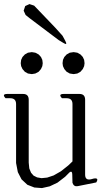

<svg xmlns="http://www.w3.org/2000/svg" viewBox="-27 -958 547 964"><path d="M400.4 -81.1Q400.4 -51.8 428.7 -57.6L443.4 -61.5Q471.7 -66.4 456.1 -42L363.3 -23.4Q343.8 -19.5 336.9 -40L335.9 -79.1Q335.9 -108.4 316.4 -86.9L299.8 -70.3L261.7 -41L222.7 -22.5L183.6 -13.7L145.5 -16.6L110.4 -30.3L81.1 -57.6L62.5 -93.8L53.7 -139.6V-435.5Q53.7 -464.8 24.4 -464.8H1Q-19.5 -486.3 9.8 -486.3H88.9Q117.2 -486.3 117.2 -457V-141.6L120.1 -112.3L128.9 -90.8L141.6 -76.2L159.2 -67.4L181.6 -63.5L210 -66.4L242.2 -77.1L278.3 -97.7L315.4 -127L336.9 -147.5V-435.5Q336.9 -464.8 307.6 -464.8H284.2Q263.7 -486.3 293 -486.3H372.1Q400.4 -486.3 400.4 -457ZM97.7 -597.7 85.9 -611.3 79.1 -626 77.1 -640.6 79.1 -657.2 85.9 -671.9 97.7 -684.6 113.3 -693.4 132.8 -696.3 150.4 -693.4 167 -684.6 178.7 -671.9 185.5 -657.2 187.5 -640.6 185.5 -626 178.7 -611.3 167 -597.7 150.4 -588.9 132.8 -585.9 113.3 -588.9ZM307.6 -597.7 295.9 -611.3 289.1 -626 287.1 -640.6 289.1 -657.2 295.9 -671.9 307.6 -684.6 323.2 -693.4 342.8 -696.3 361.3 -693.4 377 -684.6 388.7 -671.9 395.5 -657.2 397.5 -640.6 395.5 -626 388.7 -611.3 377 -597.7 361.3 -588.9 342.8 -585.9 323.2 -588.9ZM99.6 -927.7 121.1 -937.5 144.5 -929.7 251 -818.4 287.1 -778.3 300.8 -752.9Q314.5 -727.5 290 -743.2L267.6 -756.8L121.1 -867.2L101.6 -882.8L91.8 -904.3Z"/></svg>

Font: B2 Hana
Style: Regular
Weight: 500
Version: 2020-08-05; (max)